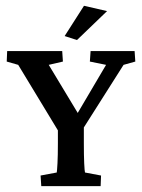

<svg xmlns="http://www.w3.org/2000/svg" viewBox="-20 -634 483 654"><path d="M400.9 -413.1 237.3 -155.3 265.6 -222.7V-146Q265.6 -104.5 266.8 -77.9Q268.1 -51.3 269.5 -46.4L324.2 -36.1L322.8 0H120.6L118.2 -36.1L173.3 -46.4Q174.3 -51.3 175.8 -77.9Q177.2 -104.5 177.2 -146V-222.7L198.2 -155.3L42 -413.1L2.9 -424.3L4.4 -460H191.9L194.3 -424.3L146 -413.1L252.9 -235.8H236.8L341.3 -413.1L286.1 -424.3L288.6 -460H438.5L440.9 -424.3ZM242.2 -497.6 200.2 -511.2 266.1 -614.3 344.7 -596.2Z"/></svg>

Font: Lateef Medium
Style: Regular
Weight: 500
Designer: SIL International
Foundry: SIL International
Version: Version 4.200